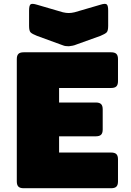

<svg xmlns="http://www.w3.org/2000/svg" viewBox="-20 -997 694 1017"><path d="M569 0H105Q86 0 77.5 -8.5Q69 -17 69 -36V-684Q69 -703 77.5 -711.5Q86 -720 105 -720H569Q588 -720 596.5 -711.5Q605 -703 605 -684V-567Q605 -548 596.5 -539.5Q588 -531 569 -531H293V-454H488Q507 -454 515.5 -445.5Q524 -437 524 -418V-311Q524 -292 515.5 -283.5Q507 -275 488 -275H293V-189H569Q588 -189 596.5 -180.5Q605 -172 605 -153V-36Q605 -17 596.5 -8.5Q588 0 569 0ZM375 -932 512 -972Q537 -980 545 -974Q553 -968 553 -941V-860Q553 -833 544.5 -825Q536 -817 512 -807L384 -761Q375 -757 364.5 -755Q354 -753 345 -752Q336 -752 328 -753Q320 -754 313 -757L176 -807Q151 -817 142.5 -825Q134 -833 134 -860V-941Q134 -968 142 -974Q150 -980 176 -972L313 -932Q330 -928 344 -928Q358 -928 375 -932Z"/></svg>

Font: Bungee
Style: Regular
Weight: 400
Designer: David Jonathan Ross
Foundry: David Jonathan Ross
Version: Version 1.000;PS 1.0;hotconv 1.0.72;makeotf.lib2.5.5900